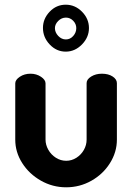

<svg xmlns="http://www.w3.org/2000/svg" viewBox="-20 -789 564 818"><path d="M359 -669.5Q359 -630 329.1 -599.5Q299.2 -569 260 -569Q220.6 -569 191.8 -599.5Q163 -630 163 -670Q163 -709 191.5 -739Q220 -769 260 -769Q300 -769 329.5 -739Q359 -709 359 -669.5ZM261 -714Q242.3 -714 228.2 -699.9Q214 -685.8 214 -669.1Q214 -651 228 -636Q242.1 -621 260.5 -621Q279 -621 292 -635.7Q305 -650.4 305 -669Q305 -687 291.9 -700.5Q278.7 -714 261 -714ZM45 -194V-434Q45 -449 64.5 -462Q84 -475 110 -475Q135 -475 154.5 -462Q174 -449 174 -434V-194Q174 -172 185.8 -151Q197.6 -130 218 -117Q238.4 -104 262 -104Q285.5 -104 305.8 -117Q326 -130 337.5 -150.6Q349 -171.1 349 -194V-435Q349 -451 368.5 -463Q388 -475 414 -475Q442 -475 460 -463Q478 -451 478 -435V-194Q478 -140.9 448.5 -94Q419 -47 369.4 -19Q319.8 9 261.9 9Q204 9 154 -19.5Q104 -48 74.5 -94.5Q45 -140.9 45 -194Z"/></svg>

Font: Dosis
Style: Regular
Weight: 400
Designer: Edgar Tolentino, Pablo Impallari, Igino Marini
Foundry: Edgar Tolentino, Pablo Impallari, Igino Marini
Version: Version 1.007;Glyphs 3.1.1 (3134)